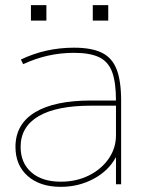

<svg xmlns="http://www.w3.org/2000/svg" viewBox="-20 -715 569 745"><path d="M216 10Q135 10 87.5 -32Q40 -74 40 -145Q40 -233 115.5 -279Q191 -325 334 -325H430Q430 -396 415 -436Q400 -476 364.5 -493Q329 -510 267 -510Q215 -510 166 -499Q117 -488 70 -466L61 -484Q109 -507 160.5 -518.5Q212 -530 267 -530Q335 -530 375 -510.5Q415 -491 432.5 -446Q450 -401 450 -325V0H430V-104H429Q401 -52 343 -21Q285 10 216 10ZM216 -10Q276 -10 324.5 -34Q373 -58 401.5 -99Q430 -140 430 -190V-305H334Q199 -305 129.5 -264Q60 -223 60 -145Q60 -83 101.5 -46.5Q143 -10 216 -10ZM340 -635V-695H400V-635ZM100 -635V-695H160V-635Z"/></svg>

Font: M PLUS 1 Thin
Style: Regular
Weight: 100
Designer: Coji Morishita
Foundry: UNDERFOREST DESIGN
Version: Version 1.001